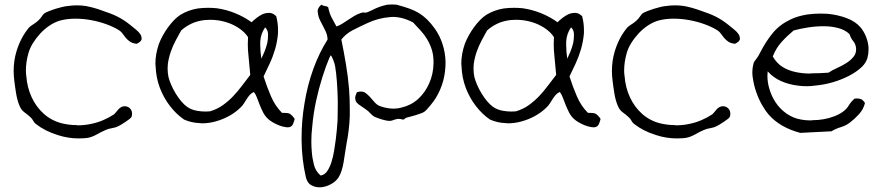

<svg xmlns="http://www.w3.org/2000/svg" viewBox="-20 -546 3878 844"><path d="M581.1 -353.5Q562.5 -355.5 551.8 -362.8Q541 -370.1 533.2 -379.4Q525.4 -388.7 518.6 -398.4Q511.7 -408.2 500 -415Q477.5 -428.7 446.3 -439.9Q415 -451.2 380.4 -457.5Q345.7 -463.9 310.5 -463.9Q274.4 -463.9 242.2 -455.1Q219.7 -448.2 197.8 -433.6Q175.8 -418.9 157.2 -398.9Q138.7 -378.9 124.5 -356Q110.4 -333 104.5 -310.5Q93.8 -272.5 93.8 -235.4Q93.8 -222.7 95.7 -210.9Q99.6 -161.1 119.1 -118.7Q138.7 -76.2 172.4 -45.9Q206.1 -15.6 252 -3.9Q284.2 3.9 316.4 3.9Q319.3 4.9 321.3 4.9Q350.6 4.9 378.9 -1Q408.2 -6.8 434.1 -18.1Q460 -29.3 480.5 -43Q485.4 -46.9 490.2 -53.2Q495.1 -59.6 500.5 -65.4Q505.9 -71.3 512.7 -75.2Q519.5 -79.1 529.3 -79.1Q545.9 -78.1 554.7 -65.4Q560.5 -57.6 560.5 -45.9Q560.5 -40 558.6 -33.2Q556.6 -28.3 548.8 -22.5Q541 -16.6 531.7 -10.3Q522.5 -3.9 513.2 1.5Q503.9 6.8 500 8.8Q489.3 14.6 473.6 17.1Q458 19.5 444.3 25.4Q430.7 31.2 420.9 36.6Q411.1 42 400.9 47.4Q390.6 52.7 379.4 56.6Q368.2 60.5 352.5 61.5Q339.8 62.5 326.2 62.5Q279.3 62.5 234.4 47.9Q177.7 30.3 137.7 -1Q130.9 -5.9 126 -15.1Q121.1 -24.4 114.3 -30.3Q100.6 -43 86.9 -52.7Q73.2 -62.5 65.4 -82Q55.7 -105.5 50.8 -135.3Q45.9 -165 43 -190.4Q40 -212.9 40 -234.4Q40 -279.3 52.7 -321.3Q71.3 -381.8 107.4 -424.8Q115.2 -432.6 126 -439Q136.7 -445.3 147.5 -455.1Q158.2 -464.8 164.6 -475.1Q170.9 -485.4 179.7 -490.2Q185.5 -493.2 197.8 -498Q210 -502.9 224.1 -507.3Q238.3 -511.7 252.4 -515.1Q266.6 -518.6 277.3 -519.5Q298.8 -522.5 317.4 -522.5Q338.9 -522.5 357.4 -519.5Q393.6 -512.7 427.7 -500Q448.2 -493.2 464.8 -486.8Q481.4 -480.5 496.1 -473.1Q510.7 -465.8 524.9 -456.5Q539.1 -447.3 554.7 -434.6Q565.4 -425.8 578.1 -415.5Q590.8 -405.3 597.7 -394.5Q602.5 -385.7 602.5 -377.9V-373Q599.6 -362.3 581.1 -353.5Z M1275.4 -23.4Q1272.5 -11.7 1268.6 -2Q1264.6 7.8 1255.9 11.7Q1251 13.7 1244.1 13.7Q1239.3 13.7 1234.4 12.7Q1220.7 10.7 1206.1 4.9Q1191.4 -1 1178.2 -8.8Q1165 -16.6 1158.2 -23.4Q1144.5 -36.1 1136.2 -52.7Q1127.9 -69.3 1121.1 -86.4Q1114.3 -103.5 1108.9 -118.2Q1103.5 -132.8 1095.7 -141.6Q1085 -136.7 1078.1 -128.9Q1071.3 -121.1 1064.9 -111.3Q1058.6 -101.6 1052.2 -91.3Q1045.9 -81.1 1037.1 -73.2Q1016.6 -52.7 987.8 -36.6Q959 -20.5 925.8 -11.7Q897.5 -3.9 867.2 -3.9Q862.3 -3.9 857.4 -4.9Q822.3 -5.9 789.1 -20.5Q754.9 -43.9 727.1 -80.1Q699.2 -116.2 682.6 -160.2Q666 -204.1 664.1 -253.9Q663.1 -259.8 663.1 -265.6Q663.1 -308.6 678.7 -353.5Q684.6 -369.1 694.8 -388.2Q705.1 -407.2 717.8 -424.8Q730.5 -442.4 744.6 -457Q758.8 -471.7 772.5 -480.5Q807.6 -502 849.6 -508.8Q872.1 -511.7 894.5 -511.7Q913.1 -511.7 932.6 -509.8Q974.6 -503.9 1014.2 -487.8Q1053.7 -471.7 1085.9 -448.2Q1094.7 -457 1107.9 -467.3Q1121.1 -477.5 1135.7 -484.4Q1148.4 -489.3 1161.1 -489.3H1166Q1180.7 -488.3 1194.3 -474.6Q1202.1 -444.3 1202.1 -415V-400.4Q1199.2 -364.3 1189.5 -330.6Q1179.7 -296.9 1165.5 -266.6Q1151.4 -236.3 1138.7 -210Q1153.3 -164.1 1171.4 -122.1Q1189.5 -80.1 1219.7 -49.8H1230.5Q1246.1 -49.8 1253.9 -45.9Q1264.6 -39.1 1275.4 -23.4ZM1145.5 -425.8Q1126 -397.5 1124 -363.3V-347.7Q1124 -320.3 1128.9 -288.1Q1134.8 -299.8 1142.6 -318.8Q1150.4 -337.9 1155.3 -358.4Q1158.2 -375 1158.2 -390.6V-397.5Q1157.2 -415 1145.5 -425.8ZM1080.1 -216.8Q1076.2 -256.8 1072.3 -300.8Q1069.3 -326.2 1069.3 -350.6Q1069.3 -367.2 1070.3 -382.8Q1057.6 -402.3 1036.1 -418Q1014.6 -433.6 989.3 -443.4Q963.9 -453.1 935.5 -457Q918.9 -459 904.3 -459Q892.6 -459 880.9 -458Q846.7 -454.1 821.3 -441.9Q795.9 -429.7 776.4 -412.1Q765.6 -392.6 752.9 -369.1Q740.2 -345.7 731 -319.3Q721.7 -293 717.8 -264.6Q716.8 -253.9 716.8 -244.1Q716.8 -225.6 720.7 -207Q724.6 -191.4 732.9 -172.4Q741.2 -153.3 752.4 -134.8Q763.7 -116.2 776.9 -100.6Q790 -85 802.7 -76.2Q822.3 -62.5 848.6 -58.6Q865.2 -55.7 883.8 -55.7Q893.6 -55.7 903.3 -56.6Q935.5 -66.4 960 -84Q984.4 -101.6 1004.9 -123Q1025.4 -144.5 1043.5 -168.9Q1061.5 -193.4 1080.1 -216.8Z M1894.5 -113.3Q1890.6 -107.4 1884.3 -98.6Q1877.9 -89.8 1870.6 -81.1Q1863.3 -72.3 1856.4 -64.9Q1849.6 -57.6 1843.8 -53.7Q1838.9 -50.8 1829.6 -47.4Q1820.3 -43.9 1809.6 -40.5Q1798.8 -37.1 1787.6 -34.2Q1776.4 -31.2 1768.6 -29.3Q1763.7 -28.3 1760.3 -24.9Q1756.8 -21.5 1753.9 -20.5H1751Q1746.1 -20.5 1743.2 -22.5Q1739.3 -23.4 1733.4 -23.4H1729.5Q1719.7 -22.5 1710.4 -18.6Q1701.2 -14.6 1693.4 -14.6Q1679.7 -14.6 1660.2 -20.5Q1640.6 -26.4 1627 -32.2Q1616.2 -38.1 1608.4 -47.4Q1600.6 -56.6 1587.9 -65.4Q1576.2 -74.2 1565.9 -80.6Q1555.7 -86.9 1548.8 -94.2Q1542 -101.6 1542 -112.3L1541 -113.3Q1541 -124 1548.8 -140.6Q1558.6 -143.6 1566.4 -143.6Q1575.2 -143.6 1582 -140.6Q1594.7 -132.8 1605.5 -120.6Q1616.2 -108.4 1627.4 -95.7Q1638.7 -83 1654.3 -78.1Q1683.6 -68.4 1710.9 -68.4Q1728.5 -68.4 1745.1 -73.2Q1787.1 -83 1817.9 -110.8Q1848.6 -138.7 1866.7 -179.7Q1884.8 -220.7 1885.7 -266.6V-273.4Q1885.7 -301.8 1878.9 -325.2Q1871.1 -350.6 1858.4 -372.1Q1845.7 -393.6 1829.1 -411.6Q1812.5 -429.7 1795.9 -447.3Q1750 -471.7 1705.1 -471.7Q1699.2 -471.7 1693.4 -470.7Q1642.6 -466.8 1594.7 -444.3Q1562.5 -429.7 1531.2 -413.6Q1500 -397.5 1480.5 -372.1Q1491.2 -320.3 1500.5 -265.1Q1509.8 -210 1514.6 -153.3Q1517.6 -110.4 1517.6 -66.4V-37.1Q1515.6 22.5 1503.9 82Q1500 102.5 1497.1 124Q1494.1 145.5 1490.7 165.5Q1487.3 185.5 1481.9 203.1Q1476.6 220.7 1467.8 234.4Q1456.1 252 1434.6 263.7Q1413.1 275.4 1390.6 277.3H1383.8Q1365.2 277.3 1349.6 268.6Q1330.1 258.8 1324.2 231.4Q1306.6 154.3 1305.7 71.3V60.5Q1305.7 -16.6 1318.4 -90.8Q1331.1 -170.9 1357.4 -243.2Q1383.8 -315.4 1419.9 -372.1Q1419.9 -392.6 1408.7 -414.1Q1397.5 -435.5 1387.7 -455.1Q1377.9 -474.6 1377 -493.2Q1376 -494.1 1376 -495.1Q1376 -511.7 1392.6 -525.4Q1399.4 -520.5 1408.7 -519.5Q1418 -518.6 1422.9 -513.7Q1427.7 -488.3 1438 -468.3Q1448.2 -448.2 1459 -429.7Q1473.6 -434.6 1486.3 -442.9Q1499 -451.2 1512.2 -460Q1525.4 -468.8 1538.6 -476.6Q1551.8 -484.4 1567.4 -489.3Q1572.3 -491.2 1578.1 -491.2H1581.1Q1582 -490.2 1584 -490.2Q1588.9 -490.2 1594.7 -492.2Q1607.4 -497.1 1620.6 -503.9Q1633.8 -510.7 1648.9 -516.1Q1664.1 -521.5 1682.6 -525.4Q1691.4 -526.4 1703.1 -526.4Q1712.9 -526.4 1723.6 -525.4Q1755.9 -516.6 1779.3 -508.3Q1802.7 -500 1821.8 -488.3Q1840.8 -476.6 1857.4 -460.4Q1874 -444.3 1891.6 -419.9Q1913.1 -389.6 1925.3 -352.1Q1937.5 -314.5 1938.5 -274.4V-270.5Q1938.5 -231.4 1928.7 -192.4Q1918 -151.4 1894.5 -113.3ZM1456.1 66.4Q1460.9 28.3 1463.9 -16.6Q1464.8 -47.9 1464.8 -79.1V-104.5Q1463.9 -148.4 1460.9 -187.5Q1458 -226.6 1453.1 -254.9Q1450.2 -270.5 1443.4 -286.1Q1436.5 -301.8 1434.6 -302.7Q1432.6 -301.8 1431.6 -298.8Q1430.7 -295.9 1428.7 -293.9Q1412.1 -254.9 1396.5 -205.1Q1380.9 -155.3 1369.1 -100.6Q1357.4 -45.9 1352.5 10.7Q1348.6 43.9 1348.6 76.2Q1348.6 98.6 1350.6 121.1Q1352.5 148.4 1359.9 177.7Q1367.2 207 1389.6 225.6Q1407.2 222.7 1418.5 206.1Q1429.7 189.5 1437 166.5Q1444.3 143.6 1448.7 116.7Q1453.1 89.8 1456.1 66.4Z M2620.1 -23.4Q2617.2 -11.7 2613.3 -2Q2609.4 7.8 2600.6 11.7Q2595.7 13.7 2588.9 13.7Q2584 13.7 2579.1 12.7Q2565.4 10.7 2550.8 4.9Q2536.1 -1 2522.9 -8.8Q2509.8 -16.6 2502.9 -23.4Q2489.3 -36.1 2481 -52.7Q2472.7 -69.3 2465.8 -86.4Q2459 -103.5 2453.6 -118.2Q2448.2 -132.8 2440.4 -141.6Q2429.7 -136.7 2422.9 -128.9Q2416 -121.1 2409.7 -111.3Q2403.3 -101.6 2397 -91.3Q2390.6 -81.1 2381.8 -73.2Q2361.3 -52.7 2332.5 -36.6Q2303.7 -20.5 2270.5 -11.7Q2242.2 -3.9 2211.9 -3.9Q2207 -3.9 2202.1 -4.9Q2167 -5.9 2133.8 -20.5Q2099.6 -43.9 2071.8 -80.1Q2043.9 -116.2 2027.3 -160.2Q2010.7 -204.1 2008.8 -253.9Q2007.8 -259.8 2007.8 -265.6Q2007.8 -308.6 2023.4 -353.5Q2029.3 -369.1 2039.6 -388.2Q2049.8 -407.2 2062.5 -424.8Q2075.2 -442.4 2089.4 -457Q2103.5 -471.7 2117.2 -480.5Q2152.3 -502 2194.3 -508.8Q2216.8 -511.7 2239.3 -511.7Q2257.8 -511.7 2277.3 -509.8Q2319.3 -503.9 2358.9 -487.8Q2398.4 -471.7 2430.7 -448.2Q2439.5 -457 2452.6 -467.3Q2465.8 -477.5 2480.5 -484.4Q2493.2 -489.3 2505.9 -489.3H2510.7Q2525.4 -488.3 2539.1 -474.6Q2546.9 -444.3 2546.9 -415V-400.4Q2543.9 -364.3 2534.2 -330.6Q2524.4 -296.9 2510.3 -266.6Q2496.1 -236.3 2483.4 -210Q2498 -164.1 2516.1 -122.1Q2534.2 -80.1 2564.5 -49.8H2575.2Q2590.8 -49.8 2598.6 -45.9Q2609.4 -39.1 2620.1 -23.4ZM2490.2 -425.8Q2470.7 -397.5 2468.8 -363.3V-347.7Q2468.8 -320.3 2473.6 -288.1Q2479.5 -299.8 2487.3 -318.8Q2495.1 -337.9 2500 -358.4Q2502.9 -375 2502.9 -390.6V-397.5Q2502 -415 2490.2 -425.8ZM2424.8 -216.8Q2420.9 -256.8 2417 -300.8Q2414.1 -326.2 2414.1 -350.6Q2414.1 -367.2 2415 -382.8Q2402.3 -402.3 2380.9 -418Q2359.4 -433.6 2334 -443.4Q2308.6 -453.1 2280.3 -457Q2263.7 -459 2249 -459Q2237.3 -459 2225.6 -458Q2191.4 -454.1 2166 -441.9Q2140.6 -429.7 2121.1 -412.1Q2110.4 -392.6 2097.7 -369.1Q2085 -345.7 2075.7 -319.3Q2066.4 -293 2062.5 -264.6Q2061.5 -253.9 2061.5 -244.1Q2061.5 -225.6 2065.4 -207Q2069.3 -191.4 2077.6 -172.4Q2085.9 -153.3 2097.2 -134.8Q2108.4 -116.2 2121.6 -100.6Q2134.8 -85 2147.5 -76.2Q2167 -62.5 2193.4 -58.6Q2210 -55.7 2228.5 -55.7Q2238.3 -55.7 2248 -56.6Q2280.3 -66.4 2304.7 -84Q2329.1 -101.6 2349.6 -123Q2370.1 -144.5 2388.2 -168.9Q2406.2 -193.4 2424.8 -216.8Z M3210.9 -353.5Q3192.4 -355.5 3181.6 -362.8Q3170.9 -370.1 3163.1 -379.4Q3155.3 -388.7 3148.4 -398.4Q3141.6 -408.2 3129.9 -415Q3107.4 -428.7 3076.2 -439.9Q3044.9 -451.2 3010.3 -457.5Q2975.6 -463.9 2940.4 -463.9Q2904.3 -463.9 2872.1 -455.1Q2849.6 -448.2 2827.6 -433.6Q2805.7 -418.9 2787.1 -398.9Q2768.6 -378.9 2754.4 -356Q2740.2 -333 2734.4 -310.5Q2723.6 -272.5 2723.6 -235.4Q2723.6 -222.7 2725.6 -210.9Q2729.5 -161.1 2749 -118.7Q2768.6 -76.2 2802.2 -45.9Q2835.9 -15.6 2881.8 -3.9Q2914.1 3.9 2946.3 3.9Q2949.2 4.9 2951.2 4.9Q2980.5 4.9 3008.8 -1Q3038.1 -6.8 3064 -18.1Q3089.8 -29.3 3110.4 -43Q3115.2 -46.9 3120.1 -53.2Q3125 -59.6 3130.4 -65.4Q3135.7 -71.3 3142.6 -75.2Q3149.4 -79.1 3159.2 -79.1Q3175.8 -78.1 3184.6 -65.4Q3190.4 -57.6 3190.4 -45.9Q3190.4 -40 3188.5 -33.2Q3186.5 -28.3 3178.7 -22.5Q3170.9 -16.6 3161.6 -10.3Q3152.3 -3.9 3143.1 1.5Q3133.8 6.8 3129.9 8.8Q3119.1 14.6 3103.5 17.1Q3087.9 19.5 3074.2 25.4Q3060.5 31.2 3050.8 36.6Q3041 42 3030.8 47.4Q3020.5 52.7 3009.3 56.6Q2998 60.5 2982.4 61.5Q2969.7 62.5 2956.1 62.5Q2909.2 62.5 2864.3 47.9Q2807.6 30.3 2767.6 -1Q2760.7 -5.9 2755.9 -15.1Q2751 -24.4 2744.1 -30.3Q2730.5 -43 2716.8 -52.7Q2703.1 -62.5 2695.3 -82Q2685.5 -105.5 2680.7 -135.3Q2675.8 -165 2672.9 -190.4Q2669.9 -212.9 2669.9 -234.4Q2669.9 -279.3 2682.6 -321.3Q2701.2 -381.8 2737.3 -424.8Q2745.1 -432.6 2755.9 -439Q2766.6 -445.3 2777.3 -455.1Q2788.1 -464.8 2794.4 -475.1Q2800.8 -485.4 2809.6 -490.2Q2815.4 -493.2 2827.6 -498Q2839.8 -502.9 2854 -507.3Q2868.2 -511.7 2882.3 -515.1Q2896.5 -518.6 2907.2 -519.5Q2928.7 -522.5 2947.3 -522.5Q2968.8 -522.5 2987.3 -519.5Q3023.4 -512.7 3057.6 -500Q3078.1 -493.2 3094.7 -486.8Q3111.3 -480.5 3126 -473.1Q3140.6 -465.8 3154.8 -456.5Q3168.9 -447.3 3184.6 -434.6Q3195.3 -425.8 3208 -415.5Q3220.7 -405.3 3227.5 -394.5Q3232.4 -385.7 3232.4 -377.9V-373Q3229.5 -362.3 3210.9 -353.5Z M3782.2 -92.8Q3775.4 -65.4 3755.9 -43.9Q3736.3 -22.5 3716.8 -7.8Q3699.2 5.9 3676.8 12.7Q3654.3 19.5 3634.8 31.2Q3597.7 33.2 3564.5 34.7Q3531.2 36.1 3498 38.1Q3456.1 27.3 3420.4 7.3Q3384.8 -12.7 3357.4 -43.9Q3344.7 -58.6 3330.1 -84Q3315.4 -109.4 3304.7 -140.1Q3293.9 -170.9 3289.1 -204.1Q3287.1 -215.8 3287.1 -228.5Q3287.1 -248 3292 -265.6Q3293.9 -274.4 3303.7 -286.1Q3313.5 -297.9 3321.3 -314.5Q3346.7 -364.3 3377.4 -401.4Q3408.2 -438.5 3456.1 -460.9Q3486.3 -475.6 3529.3 -482.4Q3557.6 -486.3 3585.9 -486.3Q3601.6 -486.3 3617.2 -485.4Q3661.1 -481.4 3700.7 -466.8Q3740.2 -452.1 3762.7 -425.8Q3777.3 -408.2 3786.6 -385.3Q3795.9 -362.3 3797.9 -337.9V-327.1Q3797.9 -308.6 3793 -291Q3786.1 -268.6 3768.6 -252Q3746.1 -230.5 3713.4 -213.4Q3680.7 -196.3 3643.1 -185.1Q3605.5 -173.8 3564.5 -169.9Q3544.9 -167 3526.4 -167Q3504.9 -167 3485.4 -169.9Q3446.3 -174.8 3412.6 -189.9Q3378.9 -205.1 3354.5 -232.4Q3353.5 -221.7 3353.5 -211.9Q3353.5 -186.5 3360.4 -161.1Q3370.1 -125 3389.6 -95.7Q3409.2 -66.4 3438 -46.4Q3466.8 -26.4 3501 -20.5Q3521.5 -16.6 3544.9 -16.6Q3547.9 -16.6 3550.8 -17.6Q3576.2 -17.6 3601.1 -22Q3626 -26.4 3648.4 -35.2Q3670.9 -43.9 3687.5 -56.6Q3702.1 -67.4 3711.4 -83Q3720.7 -98.6 3736.3 -112.3Q3741.2 -113.3 3746.1 -113.3Q3758.8 -113.3 3766.6 -109.4Q3776.4 -103.5 3782.2 -92.8ZM3743.2 -334Q3741.2 -352.5 3731 -364.7Q3720.7 -377 3713.9 -396.5Q3694.3 -415 3664.1 -422.9Q3633.8 -430.7 3600.6 -430.7Q3566.4 -430.7 3531.7 -425.3Q3497.1 -419.9 3468.8 -412.1Q3440.4 -388.7 3416 -361.8Q3391.6 -335 3377 -297.9Q3393.6 -268.6 3418.9 -252.4Q3444.3 -236.3 3476.6 -229.5Q3506.8 -222.7 3541 -222.7Q3543 -222.7 3545.9 -223.6Q3583 -223.6 3622.1 -226.6Q3637.7 -237.3 3659.7 -247.1Q3681.6 -256.8 3700.7 -269Q3719.7 -281.2 3732.4 -296.9Q3743.2 -310.5 3743.2 -328.1Z"/></svg>

Font: Crafty Girls
Style: Regular
Weight: 400
Designer: Crystal Kluge
Foundry: Font Diner, Inc DBA Tart Workshop
Version: Version 1.000